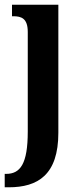

<svg xmlns="http://www.w3.org/2000/svg" viewBox="-34 -556 344 816"><path d="M-14 240H3C127 240 214 187 214 8V-536H17V-487H22C57 -487 84 -478 84 -420V3C84 141 52 183 -8 183H-14Z"/></svg>

Font: Noto Serif Bengali ExtraCondensed
Style: Bold
Weight: 700
Width: 2
Designer: Juan Bruce, Universal Thirst, Indian Type Foundry and the Monotype Design Team.
Foundry: Monotype Imaging Inc.
Version: Version 2.003